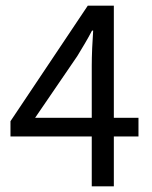

<svg xmlns="http://www.w3.org/2000/svg" viewBox="-20 -658 537 678"><path d="M304 0V-176H17V-230L290 -638H382V-242H469V-176H382V0ZM104 -242H304V-427Q304 -453 305.5 -488.5Q307 -524 309 -550H305Q293 -527 280 -505Q267 -483 253 -460Z"/></svg>

Font: Source Sans Pro
Style: Regular
Weight: 400
Designer: Paul D. Hunt
Foundry: Adobe Systems Incorporated
Version: Version 2.021;PS 2.000;hotconv 1.0.86;makeotf.lib2.5.63406